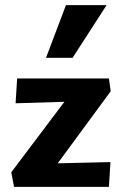

<svg xmlns="http://www.w3.org/2000/svg" viewBox="-20 -731 476 751"><path d="M24 -57 272 -386 335 -336 41 -327 47 -424H406L413 -374L163 -34L110 -90L412 -97L406 0H35ZM160 -505 238 -711H397L264 -505Z"/></svg>

Font: Ysabeau Infant ExtraBold
Style: Regular
Weight: 800
Designer: Christian Thalmann (Catharsis Fonts)
Version: Version 2.001;gftools[0.9.30]; featfreeze: ss01,ss02,lnum